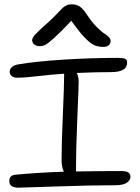

<svg xmlns="http://www.w3.org/2000/svg" viewBox="-20 -933 647 889"><path d="M164.1 -719.2Q147.9 -719.2 138.4 -727.3Q128.9 -735.4 128.9 -747.1Q128.9 -757.3 142.3 -772.5Q155.8 -787.6 208 -834Q226.1 -850.6 244.1 -869.4Q262.2 -888.2 269.3 -895.5Q276.4 -902.8 287.1 -908Q297.9 -913.1 312 -913.1Q334 -913.1 349.6 -902.6Q365.2 -892.1 384.8 -861.8Q405.8 -830.6 427.7 -808.3Q449.7 -786.1 462.6 -778.1Q475.6 -770 483.9 -761.5Q492.2 -752.9 492.2 -743.2Q492.2 -730.5 483.2 -723.1Q474.1 -715.8 459 -715.8Q435.1 -715.8 416.7 -723.9Q398.4 -731.9 372.6 -758.5Q346.7 -785.2 310.1 -836.9Q260.3 -783.7 230 -756.6Q199.7 -729.5 188.2 -724.4Q176.8 -719.2 164.1 -719.2ZM65.9 -64Q22.9 -64 22.9 -95.2Q22.9 -121.6 51.8 -124Q144.5 -133.3 275.9 -138.2Q265.1 -158.7 265.1 -191.9Q265.1 -268.6 271 -402.3Q276.9 -536.1 276.9 -584V-591.8Q224.1 -588.4 159.2 -580.8Q94.2 -573.2 59.1 -573.2Q44.4 -573.2 34.7 -580.6Q24.9 -587.9 24.9 -601.1Q24.9 -611.8 33.9 -621.3Q43 -630.9 64 -634.8Q141.6 -648.4 271 -656.7Q400.4 -665 525.9 -665Q550.8 -665 559.8 -660.4Q568.8 -655.8 568.8 -643.1Q568.8 -599.1 494.1 -599.1Q421.9 -599.1 335.9 -595.2Q344.2 -576.2 344.2 -555.2Q344.2 -529.3 338.1 -389.4Q332 -249.5 332 -144V-139.2Q461.9 -141.1 538.1 -141.1Q564 -141.1 574 -134.5Q584 -127.9 584 -115.2Q584 -97.7 566.4 -86.4Q548.8 -75.2 513.2 -75.2Q394 -75.2 240 -69.6Q85.9 -64 65.9 -64Z"/></svg>

Font: Shantell Sans Irregular Bouncy
Style: Regular
Weight: 300
Designer: Stephen Nixon, Anya Danilova, Shantell Martin
Foundry: Arrow Type
Version: Version 1.006;[9816181b4]